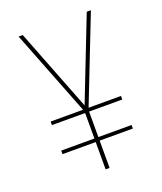

<svg xmlns="http://www.w3.org/2000/svg" viewBox="-136 -824 772 913"><g transform="rotate(-20 250.0 -367.5)"><path d="M240 0V-138H72V-156H240V-285H72V-303H236L67 -735H88L250 -320L412 -735H433L264 -303H428V-285H260V-156H428V-138H260V0Z"/></g></svg>

Font: Iosevka Thin
Style: Regular
Weight: 100
Monospace: yes
Designer: Belleve Invis
Foundry: Belleve Invis
Version: Version 32.5.0; ttfautohint (v1.8.4)